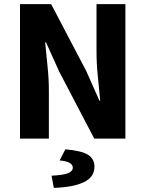

<svg xmlns="http://www.w3.org/2000/svg" viewBox="-20 -672 705 931"><path d="M77 0V-652H228L398 -328L462 -184H466Q461 -236 454.5 -300Q448 -364 448 -422V-652H588V0H437L267 -325L203 -467H199Q204 -413 210.5 -351Q217 -289 217 -231V0ZM241 239 230 180Q289 177 311 167.5Q333 158 333 141Q333 127 318 118Q303 109 269 106L297 52Q377 59 407.5 79Q438 99 438 136Q438 187 386.5 211.5Q335 236 241 239Z"/></svg>

Font: Font
Style: ¶
Weight: 700
Designer: Paul D. Hunt
Foundry: Adobe Systems Incorporated
Version: Version 3.000